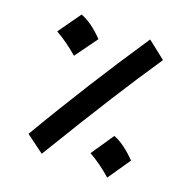

<svg xmlns="http://www.w3.org/2000/svg" viewBox="-144 -956 1081 1103"><g transform="rotate(20 397.0 -405.0)"><path d="M117.2 -71.3Q178.7 -175.8 235.4 -268.6Q292 -361.3 347.7 -449.7Q403.3 -538.1 462.4 -628.9Q521.5 -719.7 588.4 -819.8L698.2 -733.4Q647 -657.7 597.9 -582.8Q548.8 -507.8 494.9 -422.6Q440.9 -337.4 375.7 -231.9Q310.5 -126.5 227.5 10.3ZM169.4 -819.8Q235.4 -795.4 308.6 -719.7L209 -582Q141.6 -640.6 70.8 -680.7ZM584.5 -228.5Q647.9 -205.1 723.1 -128.4L627.9 10.3Q559.6 -49.8 489.7 -88.9Z"/></g></svg>

Font: Pinar DS1 ExtraBold
Style: Regular
Weight: 800
Designer: Amin Abedi
Version: Version 3.000